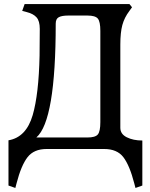

<svg xmlns="http://www.w3.org/2000/svg" viewBox="-20 -738 743 951"><path d="M576 -517V-105Q576 -74 608 -58Q640 -42 685 -42V181L651 193L645 170Q622 81 591 40.5Q560 0 496 0H211Q148 0 116.5 40.5Q85 81 62 170L56 193L22 181V-43Q110 -58 142 -168Q172 -272 176 -462Q177 -517 177 -595Q177 -634 161 -652Q145 -670 113 -678L90 -684L102 -718H621L634 -702L621 -684Q596 -651 586 -614Q576 -577 576 -517ZM413 -57Q452 -57 464.5 -72Q477 -87 477 -133V-585Q477 -631 464.5 -646Q452 -661 413 -661H318Q287 -661 271.5 -653Q256 -645 256 -621Q256 -140 160 -57Z"/></svg>

Font: Gabriela
Style: Regular
Weight: 400
Designer: Eduardo Rodriguez Tunni
Foundry: Eduardo Rodriguez Tunni
Version: Version 1.003